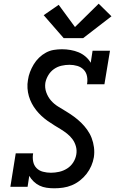

<svg xmlns="http://www.w3.org/2000/svg" viewBox="-20 -1009 640 1037"><path d="M273 8Q273 8 273 8Q273 8 273 8Q252 8 231.5 5Q211 2 193.5 -6.5Q176 -15 162 -28.5Q148 -42 138 -59L129 0H36L65 -181H159Q155 -159 159 -137.5Q163 -116 177 -101.5Q191 -87 212 -81.5Q233 -76 255 -76Q277 -76 299.5 -81Q322 -86 342 -98.5Q362 -111 375 -131Q388 -151 392 -174Q396 -197 390 -218.5Q384 -240 371.5 -257Q359 -274 342.5 -287Q326 -300 308 -311Q290 -322 272 -333Q254 -344 236.5 -356.5Q219 -369 203.5 -383.5Q188 -398 175 -414.5Q162 -431 152 -450Q142 -469 136 -489.5Q130 -510 128.5 -532.5Q127 -555 131 -577Q134 -599 142 -620Q150 -641 162 -661Q174 -681 191 -697.5Q208 -714 228.5 -725Q249 -736 271 -739.5Q293 -743 315 -743Q338 -743 361 -739Q384 -735 404.5 -726.5Q425 -718 442 -703.5Q459 -689 470 -670L480 -735H574L544 -554H450Q454 -576 450 -597Q446 -618 432 -632.5Q418 -647 397.5 -653Q377 -659 355 -659Q334 -659 312 -654Q290 -649 271.5 -636Q253 -623 241 -603Q229 -583 225 -562Q221 -535 230 -510Q239 -485 255.5 -466Q272 -447 294 -433.5Q316 -420 337.5 -407Q359 -394 379.5 -379Q400 -364 418 -346.5Q436 -329 451 -308Q466 -287 475 -263.5Q484 -240 487.5 -213.5Q491 -187 487 -160Q483 -136 473 -113Q463 -90 447.5 -70Q432 -50 411.5 -34Q391 -18 368 -8.5Q345 1 321 4.5Q297 8 273 8ZM324 -803 216 -927 297 -983 385 -863 513 -989 582 -921 429 -803Z"/></svg>

Font: Iosevka Slab MdExObl
Style: Regular
Weight: 500
Width: 7
Italic angle: -9°
Monospace: yes
Designer: Belleve Invis
Foundry: Belleve Invis
Version: Version 11.1.1; ttfautohint (v1.8.3)